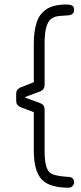

<svg xmlns="http://www.w3.org/2000/svg" viewBox="-20 -688 366 872"><path d="M292 164.5C292 164.5 292 164.5 292 164.5C233.5 164.5 192.5 152 169 126.5C145.5 101 133.5 57.5 133.5 -4C133.5 -4 133.5 -4 133.5 -4C133.5 -4 133.5 -178.5 133.5 -178.5C133.5 -178.5 73 -201.5 73 -201.5C60 -207 53.5 -216.5 53.5 -230C53.5 -230 53.5 -230 53.5 -230C53.5 -230 53.5 -262.5 53.5 -262.5C53.5 -275.5 60 -285 72.5 -290.5C72.5 -290.5 72.5 -290.5 72.5 -290.5C72.5 -290.5 133.5 -314.5 133.5 -314.5C133.5 -314.5 133.5 -489 133.5 -489C133.5 -527 138 -559.5 146.5 -586C155 -612.5 170 -632.5 191.5 -646.5C213 -660.5 242.5 -667.5 281 -667.5C281 -667.5 281 -667.5 281 -667.5C293.5 -667.5 303 -665.5 308.5 -662C314 -658.5 316.5 -652.5 316.5 -644C316.5 -644 316.5 -644 316.5 -644C316.5 -635.5 314 -629 309.5 -625.5C304.5 -621.5 298.5 -619 292 -618.5C292 -618.5 292 -618.5 292 -618.5C277.5 -617 263.5 -616 250.5 -615.5C237 -614.5 225.5 -611 215.5 -604.5C205 -598 197 -586 191.5 -568.5C185.5 -551 182.5 -524.5 182.5 -489C182.5 -489 182.5 -489 182.5 -489C182.5 -489 182.5 -302 182.5 -302C182.5 -288.5 176.5 -279 164 -273.5C164 -273.5 164 -273.5 164 -273.5C164 -273.5 94.5 -247.5 94.5 -247.5C94.5 -247.5 94.5 -244.5 94.5 -244.5C94.5 -244.5 163 -219.5 163 -219.5C176 -214.5 182.5 -205 182.5 -191.5C182.5 -191.5 182.5 -191.5 182.5 -191.5C182.5 -191.5 182.5 -4 182.5 -4C182.5 32.5 186 58.5 192.5 75C199 91.5 210 101.5 226 106C242 110.5 264 114 292 115.5C292 115.5 292 115.5 292 115.5C300.5 116 306.5 118.5 310.5 123C314.5 128 316.5 133.5 316.5 140C316.5 140 316.5 140 316.5 140C316.5 146.5 314 152.5 309.5 157C305 162 299 164.5 292 164.5Z"/></svg>

Font: Jura-Fortis-Regular
Style: Regular
Weight: 500
Designer: Daniel Johnson, Alexei Vanyashin, Mirko Velimirovic
Foundry: Daniel Johnson
Version: ""